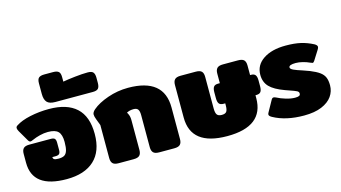

<svg xmlns="http://www.w3.org/2000/svg" viewBox="-89 -1131 2614 1472"><g transform="rotate(-15 1218.0 -395.0)"><path d="M16 -187V-258Q16 -287 29.5 -301Q43 -315 76 -315H246Q269 -315 277.5 -306Q286 -297 286 -275V-217Q286 -195 277.5 -186Q269 -177 246 -177H222Q222 -164 231.5 -158.5Q241 -153 266 -153Q294 -153 310.5 -162Q327 -171 335 -195.5Q343 -220 343 -265Q343 -323 319.5 -347.5Q296 -372 238 -372Q207 -372 173.5 -363.5Q140 -355 116 -344Q98 -336 93 -336Q82 -336 74 -350L24 -436Q15 -452 15 -462Q15 -474 27 -481Q69 -509 141 -524.5Q213 -540 291 -540Q434 -540 508 -472Q582 -404 582 -265Q582 -127 505 -56Q428 15 286 15Q16 15 16 -187Z M269 -666V-750Q269 -782 282.5 -793.5Q296 -805 326 -805H396Q426 -805 439.5 -793.5Q453 -782 453 -750V-714Q491 -721 550 -727.5Q609 -734 651 -734Q683 -734 694.5 -720.5Q706 -707 706 -677V-636Q706 -606 694.5 -592.5Q683 -579 651 -579H354Q307 -579 288 -600Q269 -621 269 -666Z M641 -57V-319L622 -369Q612 -395 612 -410Q612 -428 634 -447Q678 -485 756.5 -512.5Q835 -540 919 -540Q1203 -540 1203 -308V-57Q1203 -28 1189.5 -14Q1176 0 1142 0H1023Q990 0 976.5 -14Q963 -28 963 -57V-312Q963 -343 953 -357Q943 -371 918 -371Q886 -371 863 -358L869 -347Q881 -325 881 -295V-57Q881 -28 867.5 -14Q854 0 820 0H701Q668 0 654.5 -14Q641 -28 641 -57Z M1273 -209V-468Q1273 -497 1286.5 -511Q1300 -525 1333 -525H1452Q1486 -525 1499.5 -511.5Q1513 -498 1513 -468V-216Q1513 -182 1523.5 -167.5Q1534 -153 1561 -153Q1589 -153 1599 -167Q1609 -181 1609 -216V-232H1595Q1570 -232 1560 -245.5Q1550 -259 1550 -289V-335Q1550 -365 1560 -378.5Q1570 -392 1595 -392H1609V-468Q1609 -497 1622.5 -511Q1636 -525 1669 -525H1788Q1822 -525 1835.5 -511.5Q1849 -498 1849 -468V-392H1856Q1881 -392 1891 -378.5Q1901 -365 1901 -335V-289Q1901 -259 1891 -245.5Q1881 -232 1856 -232H1849V-209Q1849 15 1561 15Q1273 15 1273 -209Z M1928 -39Q1906 -51 1906 -63Q1906 -70 1912 -80L1961 -168Q1968 -180 1978 -180Q1986 -180 1998 -174Q2026 -159 2066 -147Q2106 -135 2138 -135Q2161 -135 2170.5 -140Q2180 -145 2180 -158Q2180 -171 2165.5 -178.5Q2151 -186 2110 -200L2076 -212Q1996 -241 1960.5 -278Q1925 -315 1925 -373Q1925 -450 1992 -495Q2059 -540 2170 -540Q2240 -540 2289.5 -528.5Q2339 -517 2387 -492Q2408 -480 2408 -467Q2408 -459 2400 -446L2352 -370Q2344 -358 2337 -358Q2334 -358 2318 -365Q2295 -376 2265 -383.5Q2235 -391 2210 -391Q2156 -391 2156 -370Q2156 -358 2179.5 -347Q2203 -336 2248 -322L2301 -303Q2348 -284 2374 -265Q2400 -246 2410.5 -221Q2421 -196 2421 -158Q2421 -110 2393.5 -71Q2366 -32 2310 -8.5Q2254 15 2170 15Q2026 15 1928 -39Z"/></g></svg>

Font: Mitr
Style: Bold
Weight: 700
Designer: Thanarat Vachiruckul
Foundry: Cadson Demak
Version: Version 1.002